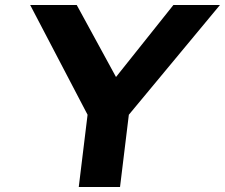

<svg xmlns="http://www.w3.org/2000/svg" viewBox="-20 -733 894 763"><path d="M854 -713H669L441 -427L285 -713H100L328 -277L293 10H457L492 -277Z"/></svg>

Font: Bluebird
Style: SfBdExtObl
Weight: 700
Designer: Jasper
Foundry: Cannot Into Space Fonts
Version: Version 0.98